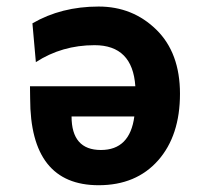

<svg xmlns="http://www.w3.org/2000/svg" viewBox="-20 -543 598 575"><path d="M275.4 -523.4Q377.4 -523.4 448.2 -454.1Q519 -384.8 519 -262.2Q519 -136.7 453.4 -62.5Q387.7 11.7 275.4 11.7Q70.3 11.7 70.3 -248L69.8 -284.7H385.3Q377 -407.7 263.2 -407.7Q165.5 -407.7 87.4 -356.9L77.1 -473.1Q163.6 -523.4 275.4 -523.4ZM194.3 -194.3Q194.3 -93.8 282.2 -93.8Q369.1 -93.8 382.3 -194.3Z"/></svg>

Font: Cadman
Style: Bold
Weight: 700
Designer: Paul James MIller
Foundry: High-Logic / Made with FontCreator
Version: Version 2.114;March 28, 2021;FontCreator 13.0.0.2683 64-bit